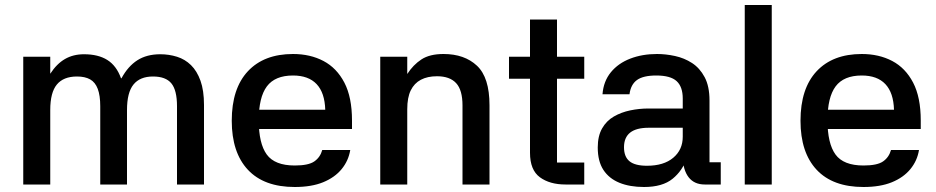

<svg xmlns="http://www.w3.org/2000/svg" viewBox="-20 -738 3743 768"><path d="M73 -511H181V-443Q207 -483 240 -502Q273 -521 316 -521Q373 -521 409.5 -498Q446 -475 464 -425H466Q492 -473 529.5 -497Q567 -521 621 -521Q656 -521 688 -511Q720 -501 744 -477.5Q768 -454 782 -415Q796 -376 796 -318V0H688V-313Q688 -377 665.5 -404.5Q643 -432 592 -432Q540 -432 514 -400Q488 -368 488 -298V0H381V-313Q381 -356 371 -382.5Q361 -409 340.5 -420.5Q320 -432 288 -432Q234 -432 207.5 -400Q181 -368 181 -298V0H73Z M966 -299H1281Q1279 -367 1246.5 -401.5Q1214 -436 1152 -436Q1080 -436 1047.5 -392.5Q1015 -349 1015 -257Q1015 -164 1047 -120Q1079 -76 1159 -76Q1214 -76 1237.5 -92.5Q1261 -109 1269 -138H1381Q1374 -95 1346.5 -61.5Q1319 -28 1272.5 -9Q1226 10 1159 10Q1036 10 971.5 -59Q907 -128 907 -255Q907 -384 971.5 -453Q1036 -522 1152 -522Q1221 -522 1274 -494Q1327 -466 1357.5 -407.5Q1388 -349 1388 -256V-222H965Z M1609 0H1501V-511H1609V-442Q1633 -479 1666 -500.5Q1699 -522 1754 -522Q1838 -522 1888 -475Q1938 -428 1938 -317V0H1830V-316Q1830 -378 1804.5 -405.5Q1779 -433 1728 -433Q1690 -433 1663.5 -419Q1637 -405 1623 -376.5Q1609 -348 1609 -301Z M2317 -423H2208V-88H2317V0H2242Q2179 0 2139.5 -29Q2100 -58 2100 -127V-423H2016V-511H2100V-660H2208V-511H2317Z M2863 0H2799Q2757 0 2734.5 -29Q2712 -58 2711 -111L2728 -108Q2711 -56 2670.5 -23Q2630 10 2556 10Q2499 10 2457.5 -7Q2416 -24 2393.5 -58.5Q2371 -93 2371 -148Q2371 -194 2388.5 -224.5Q2406 -255 2435.5 -272Q2465 -289 2501 -296.5Q2537 -304 2574 -304H2711V-344Q2711 -391 2686.5 -413.5Q2662 -436 2605 -436Q2553 -436 2528 -418Q2503 -400 2498 -361H2390Q2394 -413 2423.5 -449Q2453 -485 2501 -503.5Q2549 -522 2608 -522Q2643 -522 2680 -514Q2717 -506 2748 -486Q2779 -466 2798.5 -429.5Q2818 -393 2818 -336V-89H2863ZM2476 -149Q2476 -111 2498 -93Q2520 -75 2568 -75Q2635 -75 2673 -107Q2711 -139 2711 -191V-227H2575Q2525 -227 2500.5 -207.5Q2476 -188 2476 -149Z M3067 0H2959V-718H3067Z M3241 -299H3556Q3554 -367 3521.5 -401.5Q3489 -436 3427 -436Q3355 -436 3322.5 -392.5Q3290 -349 3290 -257Q3290 -164 3322 -120Q3354 -76 3434 -76Q3489 -76 3512.5 -92.5Q3536 -109 3544 -138H3656Q3649 -95 3621.5 -61.5Q3594 -28 3547.5 -9Q3501 10 3434 10Q3311 10 3246.5 -59Q3182 -128 3182 -255Q3182 -384 3246.5 -453Q3311 -522 3427 -522Q3496 -522 3549 -494Q3602 -466 3632.5 -407.5Q3663 -349 3663 -256V-222H3240Z"/></svg>

Font: 42dot Sans Light SemiBold
Style: Regular
Weight: 600
Version: Version 1.000